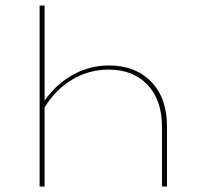

<svg xmlns="http://www.w3.org/2000/svg" viewBox="-20 -678 716 698"><path d="M587 -219V0H569V-216Q569 -314 516.5 -369.5Q464 -425 375 -425Q303 -425 242 -388.5Q181 -352 142 -287V0H124V-658H142V-312Q183 -371 244 -405.5Q305 -440 377 -440Q472 -440 529.5 -381Q587 -322 587 -219Z"/></svg>

Font: Ysabeau Thin
Style: Regular
Weight: 200
Designer: Christian Thalmann (Catharsis Fonts)
Version: Version 0.003